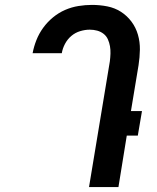

<svg xmlns="http://www.w3.org/2000/svg" viewBox="-20 -763 640 783"><path d="M343 0 428 -513Q430 -529 430.5 -544.5Q431 -560 428.5 -574.5Q426 -589 420 -602.5Q414 -616 402.5 -625Q391 -634 376.5 -638Q362 -642 346 -642Q327 -642 307 -636Q287 -630 271 -616.5Q255 -603 245 -584Q235 -565 232 -546H113Q118 -573 128.5 -599.5Q139 -626 156 -649.5Q173 -673 196 -692Q219 -711 245.5 -722.5Q272 -734 300 -738.5Q328 -743 355 -743Q387 -743 417.5 -737Q448 -731 473 -715Q498 -699 516 -675Q534 -651 542.5 -621.5Q551 -592 550.5 -560.5Q550 -529 545 -497L514 -310H559L542 -210H497L463 0Z"/></svg>

Font: Iosevka Extended
Style: Bold Italic
Weight: 700
Width: 7
Italic angle: -9°
Monospace: yes
Designer: Belleve Invis
Foundry: Belleve Invis
Version: Version 32.5.0; ttfautohint (v1.8.4)